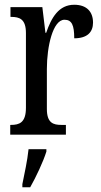

<svg xmlns="http://www.w3.org/2000/svg" viewBox="-20 -566 423 807"><path d="M23 0H257V-41H238C204 -41 177 -49 177 -108V-276C177 -370 202 -483 251 -483C282 -483 292 -460 292 -405C347 -405 371 -431 371 -471C371 -516 345 -546 292 -546C227 -546 196 -492 174 -428H171L158 -536H24V-495H27C62 -495 89 -486 89 -427V-113C89 -50 61 -41 26 -41H23ZM74 208V221H107C131 179 162 113 175 71V61H100C95 110 83 163 74 208Z"/></svg>

Font: Noto Serif Sinhala ExtraCondensed
Style: Regular
Weight: 400
Width: 2
Designer: Jelle Bosma - Monotype Design Team
Foundry: Monotype Imaging Inc.
Version: Version 2.007